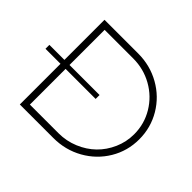

<svg xmlns="http://www.w3.org/2000/svg" viewBox="-157 -910 1121 1121"><g transform="rotate(45 403.5 -349.5)"><path d="M124 -699.2H401.9Q500.5 -699.2 583 -652.8Q665.5 -606.4 713.4 -525.9Q761.2 -445.3 761.2 -349.1Q761.2 -253.4 713.4 -173.3Q665.5 -93.3 582.8 -46.6Q500 0 400.9 0H124V-335.9H0V-368.2H124ZM166 -41H402.8Q467.3 -41 525.9 -65.4Q584.5 -89.8 626.7 -130.9Q668.9 -171.9 694.1 -229Q719.2 -286.1 719.2 -349.1Q719.2 -433.6 676.5 -504.9Q633.8 -576.2 560.8 -617.2Q487.8 -658.2 401.9 -658.2H166V-368.2H414.1V-335.9H166Z"/></g></svg>

Font: Montserrat Ultra Light
Style: Regular
Weight: 200
Designer: Julieta Ulanovsky
Foundry: Julieta Ulanovsky
Version: Version 3.001;PS 003.001;hotconv 1.0.70;makeotf.lib2.5.58329